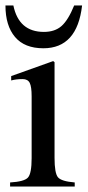

<svg xmlns="http://www.w3.org/2000/svg" viewBox="-21 -684 321 704"><path d="M251 -664H280Q262 -507 138 -507Q69 -507 34 -548.5Q-1 -590 -1 -664H28Q48 -567 140 -567Q180 -567 204.5 -588.5Q229 -610 251 -664ZM253 0H16V-15Q68 -18 81.5 -33Q95 -48 95 -104V-331Q95 -366 88 -380Q81 -394 62 -394Q38 -394 20 -389V-405L174 -460L179 -456V-105Q179 -49 191.5 -34Q204 -19 253 -15Z"/></svg>

Font: STIX Math
Style: Regular
Weight: 400
Designer: MicroPress Inc., with final additions and corrections provided by Coen Hoffman, Elsevier (retired)
Version: Version 1.1.1